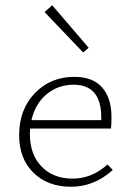

<svg xmlns="http://www.w3.org/2000/svg" viewBox="-20 -708 502 732"><path d="M318 -526 297 -508 150 -662 179 -688ZM390 -81 410 -60Q339 4 251 4Q162 4 107.5 -49.5Q53 -103 53 -192Q53 -291 113 -353Q173 -415 263 -415Q334 -415 369.5 -374.5Q405 -334 405 -262Q405 -231 403 -218H95Q94 -211 94 -196Q94 -119 138.5 -73Q183 -27 257 -27Q330 -27 390 -81ZM261 -385Q201 -385 157.5 -348.5Q114 -312 100 -250H366V-260Q366 -385 261 -385Z"/></svg>

Font: EauTestText Light
Style: Regular
Weight: 300
Designer: Christian Thalmann (Catharsis Fonts)
Version: Version 0.001;PS 000.001;hotconv 1.0.88;makeotf.lib2.5.64775